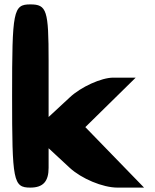

<svg xmlns="http://www.w3.org/2000/svg" viewBox="-20 -903 703 873"><path d="M35 -467C35 -79 40 -50 118 -50C176 -50 201 -78 201 -140V-229L297 -140C350 -91 447 -50 514 -50H635C546 -142 457 -233 368 -325C444 -400 521 -475 597 -550H495C441 -550 348 -508 297 -460L201 -371V-627C201 -856 193 -883 118 -883C40 -883 35 -855 35 -467Z"/></svg>

Font: Hussar Skorodowane
Style: Bold
Weight: 700
Foundry: Cannot Into Space Fonts
Version: Version 0.892